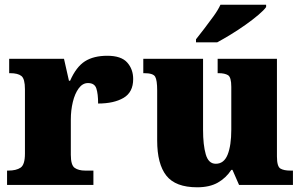

<svg xmlns="http://www.w3.org/2000/svg" viewBox="-20 -786 1292 816"><path d="M10 0V-61H15Q49 -61 67.5 -73.5Q86 -86 86 -133V-407Q86 -451 71 -463Q56 -475 23 -475H19V-536H252L273 -443H278Q304 -502 341 -525.5Q378 -549 436 -549Q495 -549 520.5 -520.5Q546 -492 546 -450Q546 -394 505 -370Q464 -346 397 -346Q397 -387 389.5 -410Q382 -433 354 -433Q331 -433 314.5 -410.5Q298 -388 289.5 -352.5Q281 -317 281 -278V-128Q281 -84 297.5 -72.5Q314 -61 342 -61H377V0Z M818 10Q726 10 687 -39.5Q648 -89 648 -189V-402Q648 -445 639.5 -460Q631 -475 593 -475H589V-536H843V-234Q843 -170 854.5 -130Q866 -90 897 -90Q932 -90 947.5 -129Q963 -168 963 -235V-417Q963 -458 949 -466.5Q935 -475 909 -475H905V-536H1157V-121Q1157 -78 1172 -69.5Q1187 -61 1213 -61H1225V0H996L968 -64H963Q941 -30 906 -10Q871 10 818 10ZM813 -619Q828 -638 848 -664Q868 -690 887.5 -717Q907 -744 917 -766H1111V-756Q1102 -743 1078.5 -723Q1055 -703 1024 -681Q993 -659 961 -639.5Q929 -620 903 -606H813Z"/></svg>

Font: Noto Serif Ethiopic Black
Style: Regular
Weight: 900
Designer: Monotype Design Team
Foundry: Monotype Imaging Inc.
Version: Version 2.102; ttfautohint (v1.8.4.7-5d5b)